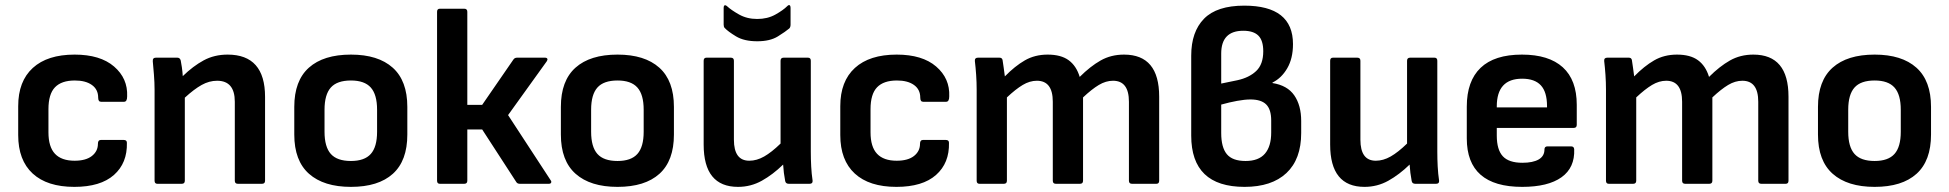

<svg xmlns="http://www.w3.org/2000/svg" viewBox="-20 -717 7605 749"><path d="M270 12Q164 12 107.5 -40Q51 -92 51 -190V-303Q51 -400 108 -452Q165 -504 271 -504Q371 -504 425 -457.5Q479 -411 476 -341Q476 -320 464 -320H374Q363 -320 363 -336Q363 -368 338.5 -385.5Q314 -403 272 -403Q220 -403 194.5 -376.5Q169 -350 169 -291V-201Q169 -144 194.5 -117Q220 -90 271 -90Q315 -90 338.5 -108.5Q362 -127 362 -156Q362 -171 373 -171H463Q475 -171 475 -160Q477 -81 424.5 -34.5Q372 12 270 12Z M594 0Q583 0 583 -12V-367Q583 -395 580.5 -426Q578 -457 576 -478Q575 -492 588 -492H672Q682 -492 685 -481Q687 -472 689.5 -454.5Q692 -437 693 -420Q733 -459 774.5 -481.5Q816 -504 868 -504Q1014 -504 1014 -339V-12Q1014 0 1002 0H908Q896 0 896 -12V-320Q896 -402 827 -402Q796 -402 766.5 -385.5Q737 -369 701 -336V-12Q701 0 689 0Z M1349 12Q1243 12 1185.5 -39Q1128 -90 1128 -192V-300Q1128 -402 1185 -453Q1242 -504 1349 -504Q1455 -504 1512 -453Q1569 -402 1569 -300V-192Q1569 -90 1512.5 -39Q1456 12 1349 12ZM1349 -89Q1402 -89 1426.5 -116.5Q1451 -144 1451 -203V-289Q1451 -348 1426.5 -375.5Q1402 -403 1349 -403Q1295 -403 1270.5 -375.5Q1246 -348 1246 -289V-203Q1246 -144 1270.5 -116.5Q1295 -89 1349 -89Z M2128 -14Q2132 -9 2130 -4.5Q2128 0 2121 0H2008Q1998 0 1994 -7L1861 -212H1803V-12Q1803 0 1791 0H1696Q1685 0 1685 -12V-671Q1685 -683 1696 -683H1791Q1803 -683 1803 -671V-308H1861L1983 -485Q1988 -492 1997 -492H2106Q2113 -492 2115 -488Q2117 -484 2113 -478L1962 -268Z M2389 12Q2283 12 2225.5 -39Q2168 -90 2168 -192V-300Q2168 -402 2225 -453Q2282 -504 2389 -504Q2495 -504 2552 -453Q2609 -402 2609 -300V-192Q2609 -90 2552.5 -39Q2496 12 2389 12ZM2389 -89Q2442 -89 2466.5 -116.5Q2491 -144 2491 -203V-289Q2491 -348 2466.5 -375.5Q2442 -403 2389 -403Q2335 -403 2310.5 -375.5Q2286 -348 2286 -289V-203Q2286 -144 2310.5 -116.5Q2335 -89 2389 -89Z M2859 12Q2725 12 2725 -153V-480Q2725 -492 2736 -492H2831Q2843 -492 2843 -480V-172Q2843 -90 2903 -90Q2932 -90 2961 -106.5Q2990 -123 3025 -157V-480Q3025 -492 3037 -492H3132Q3143 -492 3143 -480V-125Q3143 -96 3144.5 -67.5Q3146 -39 3150 -12Q3151 0 3138 0H3057Q3045 0 3043 -11Q3037 -42 3035 -75Q2995 -36 2952 -12Q2909 12 2859 12ZM2934 -556Q2883 -556 2851.5 -575Q2820 -594 2807 -608Q2803 -612 2803 -621V-687Q2803 -694 2806.5 -696Q2810 -698 2816 -693Q2832 -678 2863 -660.5Q2894 -643 2934 -643Q2974 -643 3004.5 -660Q3035 -677 3051 -693Q3057 -699 3060.5 -696.5Q3064 -694 3064 -687V-621Q3064 -611 3059 -606Q3045 -594 3014.5 -575Q2984 -556 2934 -556Z M3477 12Q3371 12 3314.5 -40Q3258 -92 3258 -190V-303Q3258 -400 3315 -452Q3372 -504 3478 -504Q3578 -504 3632 -457.5Q3686 -411 3683 -341Q3683 -320 3671 -320H3581Q3570 -320 3570 -336Q3570 -368 3545.5 -385.5Q3521 -403 3479 -403Q3427 -403 3401.5 -376.5Q3376 -350 3376 -291V-201Q3376 -144 3401.5 -117Q3427 -90 3478 -90Q3522 -90 3545.5 -108.5Q3569 -127 3569 -156Q3569 -171 3580 -171H3670Q3682 -171 3682 -160Q3684 -81 3631.5 -34.5Q3579 12 3477 12Z M3801 0Q3790 0 3790 -12V-367Q3790 -396 3788 -425Q3786 -454 3783 -479Q3782 -492 3795 -492H3879Q3889 -492 3891 -483Q3893 -469 3895.5 -452.5Q3898 -436 3900 -419Q3939 -459 3978 -481.5Q4017 -504 4067 -504Q4119 -504 4149 -482Q4179 -460 4192 -417Q4233 -458 4273.5 -481Q4314 -504 4365 -504Q4502 -504 4502 -340V-12Q4502 0 4491 0H4396Q4384 0 4384 -12V-320Q4384 -402 4322 -402Q4294 -402 4266.5 -385.5Q4239 -369 4205 -337V-12Q4205 0 4193 0H4099Q4087 0 4087 -12V-320Q4087 -402 4025 -402Q3997 -402 3969.5 -385.5Q3942 -369 3908 -337V-12Q3908 0 3896 0Z M4835 12Q4627 12 4627 -188V-500Q4627 -593 4677 -644Q4727 -695 4834 -695Q5024 -695 5024 -545Q5024 -489 5001.5 -450.5Q4979 -412 4944 -395V-393Q5002 -384 5029 -345Q5056 -306 5056 -245V-198Q5056 -96 4998.5 -42Q4941 12 4835 12ZM4744 -391 4807 -404Q4853 -414 4880.5 -440Q4908 -466 4908 -517Q4908 -559 4889 -578Q4870 -597 4830 -597Q4744 -597 4744 -508ZM4839 -89Q4890 -89 4914.5 -117.5Q4939 -146 4939 -200V-247Q4939 -290 4919.5 -309.5Q4900 -329 4858 -329Q4836 -329 4806 -323.5Q4776 -318 4744 -309V-198Q4744 -142 4766 -115.5Q4788 -89 4839 -89Z M5303 12Q5169 12 5169 -153V-480Q5169 -492 5180 -492H5275Q5287 -492 5287 -480V-172Q5287 -90 5347 -90Q5376 -90 5405 -106.5Q5434 -123 5469 -157V-480Q5469 -492 5481 -492H5576Q5587 -492 5587 -480V-125Q5587 -96 5588.5 -67.5Q5590 -39 5594 -12Q5595 0 5582 0H5501Q5489 0 5487 -11Q5481 -42 5479 -75Q5439 -36 5396 -12Q5353 12 5303 12Z M5918 12Q5702 12 5702 -177V-301Q5702 -401 5756 -452.5Q5810 -504 5917 -504Q6022 -504 6076.5 -454.5Q6131 -405 6131 -308V-230Q6131 -218 6119 -218H5819V-188Q5819 -133 5842.5 -107.5Q5866 -82 5919 -82Q5960 -82 5982.5 -95Q6005 -108 6005 -134Q6005 -146 6017 -146H6109Q6120 -146 6121 -135Q6124 -63 6071.5 -25.5Q6019 12 5918 12ZM5819 -298H6015V-303Q6015 -358 5991 -384Q5967 -410 5918 -410Q5819 -410 5819 -302Z M6256 0Q6245 0 6245 -12V-367Q6245 -396 6243 -425Q6241 -454 6238 -479Q6237 -492 6250 -492H6334Q6344 -492 6346 -483Q6348 -469 6350.5 -452.5Q6353 -436 6355 -419Q6394 -459 6433 -481.5Q6472 -504 6522 -504Q6574 -504 6604 -482Q6634 -460 6647 -417Q6688 -458 6728.5 -481Q6769 -504 6820 -504Q6957 -504 6957 -340V-12Q6957 0 6946 0H6851Q6839 0 6839 -12V-320Q6839 -402 6777 -402Q6749 -402 6721.5 -385.5Q6694 -369 6660 -337V-12Q6660 0 6648 0H6554Q6542 0 6542 -12V-320Q6542 -402 6480 -402Q6452 -402 6424.5 -385.5Q6397 -369 6363 -337V-12Q6363 0 6351 0Z M7293 12Q7187 12 7129.5 -39Q7072 -90 7072 -192V-300Q7072 -402 7129 -453Q7186 -504 7293 -504Q7399 -504 7456 -453Q7513 -402 7513 -300V-192Q7513 -90 7456.5 -39Q7400 12 7293 12ZM7293 -89Q7346 -89 7370.5 -116.5Q7395 -144 7395 -203V-289Q7395 -348 7370.5 -375.5Q7346 -403 7293 -403Q7239 -403 7214.5 -375.5Q7190 -348 7190 -289V-203Q7190 -144 7214.5 -116.5Q7239 -89 7293 -89Z"/></svg>

Font: Sofia Sans
Style: Bold
Weight: 700
Designer: Botio Nikoltchev, Ani Petrova
Foundry: lettersoup
Version: Version 4.100; ttfautohint (v1.8.4.7-5d5b)